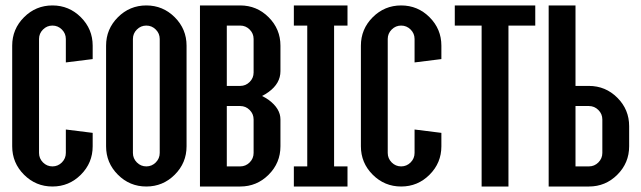

<svg xmlns="http://www.w3.org/2000/svg" viewBox="-20 -679 2335 699"><path d="M170.9 -73.2Q190.9 -73.2 205.3 -87.6Q219.7 -102.1 219.7 -122.1V-207.5L317.4 -195.3V-146.5Q317.4 -85.9 274.4 -43Q231.4 0 170.9 0Q110.4 0 67.4 -43Q24.4 -85.9 24.4 -146.5V-512.7Q24.4 -573.2 67.4 -616.2Q110.4 -659.2 170.9 -659.2Q231.4 -659.2 274.4 -616.2Q317.4 -573.2 317.4 -512.7V-463.9L219.7 -451.7V-537.1Q219.7 -557.1 205.3 -571.5Q190.9 -585.9 170.9 -585.9Q150.9 -585.9 136.5 -571.5Q122.1 -557.1 122.1 -537.1V-122.1Q122.1 -102.1 136.5 -87.6Q150.9 -73.2 170.9 -73.2Z M512.7 -659.2Q573.2 -659.2 616.2 -616.2Q659.2 -573.2 659.2 -512.7V-146.5Q659.2 -85.9 616.2 -43Q573.2 0 512.7 0Q452.1 0 409.2 -43Q366.2 -85.9 366.2 -146.5V-512.7Q366.2 -573.2 409.2 -616.2Q452.1 -659.2 512.7 -659.2ZM561.5 -537.1Q561.5 -557.1 547.1 -571.5Q532.7 -585.9 512.7 -585.9Q492.7 -585.9 478.3 -571.5Q463.9 -557.1 463.9 -537.1V-122.1Q463.9 -102.1 478.3 -87.6Q492.7 -73.2 512.7 -73.2Q532.7 -73.2 547.1 -87.6Q561.5 -102.1 561.5 -122.1Z M1001 -244.1V-146.5Q1001 -85.9 958 -43Q915 0 854.5 0H708V-659.2H854.5Q915 -659.2 958 -616.2Q1001 -573.2 1001 -512.7V-419.9Q1001 -375.5 958 -344.2Q946.8 -335.9 934.1 -329.6Q946.8 -323.2 958 -315.4Q1001 -283.7 1001 -244.1ZM903.3 -537.1Q903.3 -557.1 888.9 -571.5Q874.5 -585.9 854.5 -585.9H805.7V-366.2H854.5Q874.5 -366.2 888.9 -380.6Q903.3 -395 903.3 -415ZM903.3 -244.1Q903.3 -264.2 888.9 -278.6Q874.5 -293 854.5 -293H805.7V-73.2H854.5Q874.5 -73.2 888.9 -87.6Q903.3 -102.1 903.3 -122.1Z M1196.3 -73.2H1245.1V0H1049.8V-73.2H1098.6V-585.9H1049.8V-659.2H1245.1V-585.9H1196.3Z M1440.4 -73.2Q1460.4 -73.2 1474.9 -87.6Q1489.3 -102.1 1489.3 -122.1V-207.5L1586.9 -195.3V-146.5Q1586.9 -85.9 1543.9 -43Q1501 0 1440.4 0Q1379.9 0 1336.9 -43Q1293.9 -85.9 1293.9 -146.5V-512.7Q1293.9 -573.2 1336.9 -616.2Q1379.9 -659.2 1440.4 -659.2Q1501 -659.2 1543.9 -616.2Q1586.9 -573.2 1586.9 -512.7V-463.9L1489.3 -451.7V-537.1Q1489.3 -557.1 1474.9 -571.5Q1460.4 -585.9 1440.4 -585.9Q1420.4 -585.9 1406 -571.5Q1391.6 -557.1 1391.6 -537.1V-122.1Q1391.6 -102.1 1406 -87.6Q1420.4 -73.2 1440.4 -73.2Z M1928.7 -659.2V-585.9H1831.1V0H1733.4V-585.9H1635.7V-659.2Z M2075.2 -366.2H2124Q2184.6 -366.2 2227.5 -323.2Q2270.5 -280.3 2270.5 -219.7V-146.5Q2270.5 -85.9 2227.5 -43Q2184.6 0 2124 0H1977.5V-659.2H2075.2ZM2075.2 -73.2H2124Q2144 -73.2 2158.4 -87.6Q2172.9 -102.1 2172.9 -122.1V-244.1Q2172.9 -264.2 2158.4 -278.6Q2144 -293 2124 -293H2075.2Z"/></svg>

Font: Alegre Sans
Style: Regular
Weight: 400
Width: 3
Designer: GrandChaos9000
Version: Version 1.2.6 - August 1, 2014